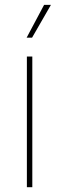

<svg xmlns="http://www.w3.org/2000/svg" viewBox="-20 -775 246 795"><path d="M91.3 0V-541H113.8V0ZM90.3 -619.1 162.6 -754.9H190.9L112.8 -619.1Z"/></svg>

Font: Inter 17pt Thin
Style: Regular
Weight: 250
Version: Version 4.001;git-66647c0bb